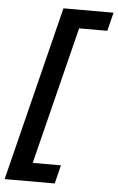

<svg xmlns="http://www.w3.org/2000/svg" viewBox="-87 -714 556 904"><g transform="rotate(5 191.0 -262.5)"><path d="M-30 150 175.8 -675H412.5L390.8 -587.5H257.5L95 62.5H228.3L206.7 150Z"/></g></svg>

Font: Funnel Sans Medium
Style: Italic
Weight: 500
Italic angle: -14.036°
Version: Version 1.000; Beta; Release 5; Build 24; ttfautohint (v1.8.